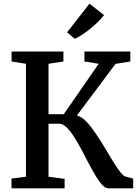

<svg xmlns="http://www.w3.org/2000/svg" viewBox="-20 -1023 758 1043"><path d="M42.5 0V-53L121 -63V-676.5L43 -689V-743H324.5V-689L243.5 -676.5V-402.5H326.5L516 -676.5L438.5 -689V-743H688V-689L607.5 -676L398 -396Q419.5 -389.5 438.5 -372.5Q457.5 -355.5 475.2 -332.2Q493 -309 510 -282.5Q533.5 -247.5 555.5 -210.2Q577.5 -173 597.2 -141Q617 -109 633.8 -87.8Q650.5 -66.5 663.5 -63.5L703.5 -52.5V0H568Q552.5 0 535.2 -18.5Q518 -37 499.5 -67.8Q481 -98.5 461.8 -135.2Q442.5 -172 423.5 -208.5Q403.5 -246 382.8 -278.8Q362 -311.5 341.5 -331.2Q321 -351 301 -351H243.5V-63L331 -51.5V0ZM386 -812.5 344.5 -847.5 466 -1003 545 -941Q531 -922.5 511.5 -903.5Q492 -884.5 470.2 -866.8Q448.5 -849 427 -835Q405.5 -821 387 -812.5Z"/></svg>

Font: Merriweather 24pt SemiBold
Style: Regular
Weight: 600
Designer: Eben Sorkin
Foundry: Eben Sorkin
Version: Version 2.100